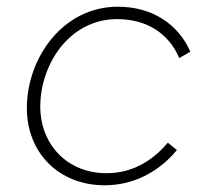

<svg xmlns="http://www.w3.org/2000/svg" viewBox="-20 -545 621 572"><path d="M292 7C374 7 451 -30 507 -98L480 -120C432 -63 371 -29 297 -29C181 -29 100 -114 100 -228C100 -351 185 -488 329 -488C418 -488 483 -445 514 -372L547 -391C511 -473 434 -525 331 -525C167 -525 60 -372 60 -223C60 -90 155 7 292 7Z"/></svg>

Font: Fixel Display 20240404 ExLight
Style: Italic
Weight: 200
Italic angle: -10°
Designer: AlfaBravo + MacPaw
Foundry: Kyrylo Tkachov, Marchela Mozhyna, Serhii Makarenko, Maria Weinstein, Zakhar Kryvoshyya
Version: Version 1.211;Glyphs 3.2 (3225)